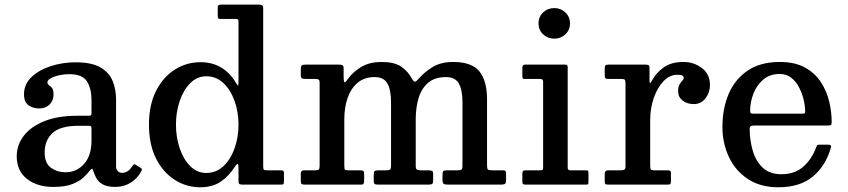

<svg xmlns="http://www.w3.org/2000/svg" viewBox="-20 -800 3674 832"><path d="M52.5 -123Q52.5 -171.5 82.8 -211.2Q113 -251 171.8 -274.8Q230.5 -298.5 316.5 -298.5H363.5Q372 -298.5 374.2 -300.5Q376.5 -302.5 376.5 -311.5V-367Q376.5 -415.5 357 -447Q337.5 -478.5 281 -478.5Q245 -478.5 215.2 -467.8Q185.5 -457 185.5 -443.5Q185.5 -435 192.2 -430.8Q199 -426.5 205.5 -418.8Q212 -411 212 -391Q212 -364 194.8 -347Q177.5 -330 150 -330Q123.5 -330 103.8 -343.8Q84 -357.5 84 -391.5Q84 -434.5 116 -465.5Q148 -496.5 199.2 -513.2Q250.5 -530 307.5 -530Q377.5 -530 415.5 -507.8Q453.5 -485.5 468.2 -448.8Q483 -412 483 -368.5V-80Q483 -65 490.8 -58Q498.5 -51 509 -51Q519.5 -51 531.2 -57Q543 -63 555.5 -83Q560.5 -91.5 567 -86.5L590.5 -72Q597 -67.5 593.5 -60Q576 -26.5 546.2 -8.2Q516.5 10 481 10H480.5Q443 10 423.8 -1.8Q404.5 -13.5 396.5 -29.8Q388.5 -46 384.5 -58.5Q381.5 -68.5 378.2 -68.5Q375 -68.5 368 -59.5Q359 -47.5 341.8 -31Q324.5 -14.5 293.2 -2.2Q262 10 210.5 10Q141 10 96.8 -24.8Q52.5 -59.5 52.5 -123ZM173.5 -138.5Q173.5 -92.5 201 -73Q228.5 -53.5 264 -53.5Q312 -53.5 344.2 -89.5Q376.5 -125.5 376.5 -191V-245Q376.5 -255 366.5 -255H321Q241.5 -255 207.5 -223.5Q173.5 -192 173.5 -138.5Z M625.5 -260Q625.5 -345.5 656.2 -406Q687 -466.5 737.8 -498.5Q788.5 -530.5 849 -530.5Q901.5 -530.5 940.8 -506Q980 -481.5 1004.5 -437.5Q1010 -428 1011.8 -430Q1013.5 -432 1013.5 -452V-704.5Q1013.5 -714 1010.5 -716Q1007.5 -718 998 -718H933.5Q927 -718 925.2 -721Q923.5 -724 923.5 -731V-769Q923.5 -780 936.5 -780H1101Q1110.5 -780 1115.5 -777.5Q1120.5 -775 1120.5 -765V-79Q1120.5 -67.5 1123.5 -64.8Q1126.5 -62 1138 -62H1195Q1204 -62 1207.2 -60Q1210.5 -58 1210.5 -48.5V-15Q1210.5 -5 1208.2 -2.5Q1206 0 1196.5 0H1030Q1019.5 0 1016.5 -3.5Q1013.5 -7 1013.5 -18V-73.5Q1013.5 -101 1000.5 -81.5Q972.5 -37 936.5 -12.8Q900.5 11.5 847.5 11.5Q787.5 11.5 737 -20.8Q686.5 -53 656 -113.5Q625.5 -174 625.5 -260ZM742.5 -260Q742.5 -204.5 759 -156.5Q775.5 -108.5 805 -79.5Q834.5 -50.5 874 -50.5Q916.5 -50.5 947.8 -79.5Q979 -108.5 996.2 -156.5Q1013.5 -204.5 1013.5 -260Q1013.5 -315.5 996.2 -363.2Q979 -411 947.8 -440.2Q916.5 -469.5 874 -469.5Q834.5 -469.5 805 -440.2Q775.5 -411 759 -363.2Q742.5 -315.5 742.5 -260Z M1283.5 -15.5V-49.5Q1283.5 -62 1297 -62H1345Q1357.5 -62 1361.2 -65.2Q1365 -68.5 1365 -81V-441Q1365 -452.5 1360.5 -455.2Q1356 -458 1345 -458H1304.5Q1292 -458 1287.8 -461Q1283.5 -464 1283.5 -476.5V-498.5Q1283.5 -512 1287 -516Q1290.5 -520 1303.5 -520H1448.5Q1459.5 -520 1464.2 -517.2Q1469 -514.5 1469 -503V-474.5Q1469 -441 1474.2 -443.2Q1479.5 -445.5 1489 -459.5Q1512 -491 1547.5 -511.2Q1583 -531.5 1633.5 -531.5Q1688 -531.5 1717.5 -512Q1747 -492.5 1765.5 -458.5Q1773 -445 1778.5 -446Q1784 -447 1791 -455.5Q1818 -487 1854.2 -509.2Q1890.5 -531.5 1943 -531.5Q2024.5 -531.5 2057.5 -490.5Q2090.5 -449.5 2090.5 -369V-83.5Q2090.5 -70 2094 -66Q2097.5 -62 2112 -62H2160.5Q2168 -62 2170.5 -58.8Q2173 -55.5 2173 -47V-23Q2173 -7.5 2168.8 -3.8Q2164.5 0 2150 0H1922.5Q1908 0 1902.8 -3.2Q1897.5 -6.5 1897.5 -22V-42.5Q1897.5 -54 1900.5 -58Q1903.5 -62 1915 -62H1962Q1975.5 -62 1979.8 -65.2Q1984 -68.5 1984 -82V-357.5Q1984 -410.5 1968.2 -438.2Q1952.5 -466 1913 -466Q1864.5 -466 1835.8 -441.8Q1807 -417.5 1794.2 -376Q1781.5 -334.5 1781.5 -283V-81.5Q1781.5 -68 1786.8 -65Q1792 -62 1804 -62H1836Q1846.5 -62 1851.8 -59.5Q1857 -57 1857 -45.5V-20.5Q1857 -8 1853.8 -4Q1850.5 0 1837 0H1618.5Q1607.5 0 1603.5 -3Q1599.5 -6 1599.5 -17.5V-40Q1599.5 -54 1602.8 -58Q1606 -62 1620 -62H1653.5Q1667 -62 1670.8 -65.5Q1674.5 -69 1674.5 -82V-357.5Q1674.5 -410.5 1658.8 -438.2Q1643 -466 1603.5 -466Q1559.5 -466 1530.2 -441.8Q1501 -417.5 1486.5 -376Q1472 -334.5 1472 -283V-83Q1472 -68 1474.5 -65Q1477 -62 1492.5 -62H1540.5Q1551 -62 1554.5 -59Q1558 -56 1558 -45V-18.5Q1558 -10.5 1556 -5.2Q1554 0 1545.5 0H1299Q1290.5 0 1287 -3Q1283.5 -6 1283.5 -15.5Z M2313.5 -698.5Q2313.5 -727 2333.5 -746Q2353.5 -765 2382 -765Q2410 -765 2430 -746Q2450 -727 2450 -698.5Q2450 -670 2430 -651.2Q2410 -632.5 2382 -632.5Q2353.5 -632.5 2333.5 -651.2Q2313.5 -670 2313.5 -698.5ZM2321.5 -458H2254Q2247 -458 2245.2 -460.2Q2243.5 -462.5 2243.5 -469.5V-507Q2243.5 -520 2256 -520H2430Q2440 -520 2440 -509.5V-74Q2440 -62 2450.5 -62H2518Q2525 -62 2527.5 -60.5Q2530 -59 2530 -51.5V-12.5Q2530 -5 2528.5 -2.5Q2527 0 2519.5 0H2258.5Q2250 0 2246.8 -2Q2243.5 -4 2243.5 -12V-47Q2243.5 -57 2247 -59.5Q2250.5 -62 2259.5 -62H2321.5Q2330 -62 2331.8 -64.8Q2333.5 -67.5 2333.5 -75.5V-446Q2333.5 -458 2321.5 -458Z M2690.5 -438.5Q2690.5 -450.5 2687.5 -454.2Q2684.5 -458 2673 -458H2616Q2605 -458 2602.8 -461.8Q2600.5 -465.5 2600.5 -476.5V-502Q2600.5 -513 2603.5 -516.5Q2606.5 -520 2617 -520H2777Q2786 -520 2790.2 -517.5Q2794.5 -515 2794.5 -505.5V-455Q2794.5 -441.5 2796.5 -440Q2798.5 -438.5 2805 -451Q2824 -485.5 2856.8 -508.5Q2889.5 -531.5 2941 -531.5Q2987 -531.5 3021.8 -505Q3056.5 -478.5 3056.5 -432Q3056.5 -399.5 3037.2 -374.2Q3018 -349 2986.5 -349Q2957.5 -349 2938 -364.2Q2918.5 -379.5 2918.5 -404.5Q2918.5 -423.5 2924.5 -433.8Q2930.5 -444 2936.5 -450Q2942.5 -456 2942.5 -462Q2942.5 -469 2936.8 -472.5Q2931 -476 2914.5 -476Q2882 -476 2855.5 -448.5Q2829 -421 2813.2 -376.2Q2797.5 -331.5 2797.5 -280V-82Q2797.5 -70.5 2800 -66.2Q2802.5 -62 2814 -62H2874.5Q2883.5 -62 2885.5 -58.2Q2887.5 -54.5 2887.5 -45V-16Q2887.5 -7 2885.2 -3.5Q2883 0 2874 0H2616Q2608.5 0 2604.5 -1.8Q2600.5 -3.5 2600.5 -11V-48Q2600.5 -62 2615.5 -62H2670Q2681 -62 2685.8 -65.2Q2690.5 -68.5 2690.5 -79.5Z M3110.5 -250Q3110.5 -330 3138 -393.8Q3165.5 -457.5 3220.5 -494.5Q3275.5 -531.5 3359 -531.5Q3424 -531.5 3467.5 -507.8Q3511 -484 3536.5 -445.2Q3562 -406.5 3573 -360.8Q3584 -315 3584 -271Q3584 -261 3580.5 -258.5Q3577 -256 3566 -256H3244.5Q3228.5 -256 3228.5 -241.5Q3229 -189 3242.8 -144.2Q3256.5 -99.5 3286.5 -72.2Q3316.5 -45 3366 -45Q3422.5 -45 3459.5 -76.5Q3496.5 -108 3516.5 -161Q3518.5 -166.5 3520.5 -169.8Q3522.5 -173 3530.5 -173H3570Q3583.5 -173 3581 -162Q3559.5 -83.5 3503.5 -36Q3447.5 11.5 3353 11.5Q3274 11.5 3220 -24.8Q3166 -61 3138.2 -120.5Q3110.5 -180 3110.5 -250ZM3244.5 -307.5H3455Q3464.5 -307.5 3466.8 -309Q3469 -310.5 3469 -316.5Q3469 -340.5 3462.2 -368.8Q3455.5 -397 3442.2 -422.2Q3429 -447.5 3408.2 -463.5Q3387.5 -479.5 3359 -479.5Q3316 -479.5 3287.8 -455.5Q3259.5 -431.5 3245.2 -395Q3231 -358.5 3230.5 -321Q3230.5 -313 3232.8 -310.2Q3235 -307.5 3244.5 -307.5Z"/></svg>

Font: Besley* Medium
Style: Regular
Weight: 500
Designer: Owen Earl
Foundry: indestructible type*
Version: Version 3.000; ttfautohint (v1.8.3)